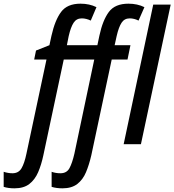

<svg xmlns="http://www.w3.org/2000/svg" viewBox="-138 -785 949 1045"><path d="M-59 240Q-93 240 -118 232V150Q-94 158 -70 158Q-37 158 -21 131Q-5 104 6 51L115 -461H48L58 -510L131 -539L142 -590Q161 -675 194.5 -720Q228 -765 300 -765Q349 -765 387 -746L356 -673Q331 -685 307 -685Q278 -685 262.5 -661Q247 -637 236 -589L226 -539H392L403 -591Q421 -675 454.5 -720Q488 -765 561 -765Q610 -765 648 -746L616 -673Q592 -685 568 -685Q539 -685 523.5 -661Q508 -637 497 -589L486 -539H572L556 -461H470L359 60Q347 112 330 152.5Q313 193 282.5 216.5Q252 240 202 240Q186 240 171 238Q156 236 143 232V150Q165 158 191 158Q225 158 240 130.5Q255 103 267 51L375 -461H209L98 60Q87 112 69.5 152.5Q52 193 21.5 216.5Q-9 240 -59 240ZM535 0 696 -760H791L629 0Z"/></svg>

Font: Noto Sans Condensed Medium
Style: Italic
Weight: 500
Width: 3
Italic angle: -12°
Designer: Monotype Design Team
Foundry: Monotype Imaging Inc.
Version: Version 2.013; ttfautohint (v1.8.4.7-5d5b)